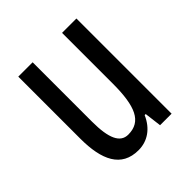

<svg xmlns="http://www.w3.org/2000/svg" viewBox="-155 -646 766 766"><g transform="rotate(-45 228.0 -263.5)"><path d="M391 -537H310V-251C310 -123 284 -63 210 -63C165 -63 144 -107 144 -202V-537H63V-187C63 -67 98 10 195 10C246 10 288 -19 311 -72H317L326 0H391Z"/></g></svg>

Font: Noto Sans Arabic ExtCond
Style: Regular
Weight: 400
Width: 2
Designer: Monotype Design Team, Nadine Chahine, Nizar Qandah and Khaled Hosny
Foundry: Monotype Imaging Inc.
Version: Version 2.012